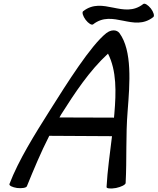

<svg xmlns="http://www.w3.org/2000/svg" viewBox="-20 -1018 867 1056"><path d="M492 -884C600 -969 715 -839 823 -924C831 -930 825 -951 810 -971C794 -991 776 -1002 768 -996C660 -911 545 -1041 437 -956C430 -950 436 -929 451 -909C466 -889 485 -878 492 -884ZM128 6C165 -85 205 -181 251 -271L596 -269C585 -176 571 -82 566 11C566 19 589 21 618 16C647 10 670 -2 671 -11C678 -143 671 -273 682 -407C694 -560 708 -739 637 -836C630 -845 619 -851 605 -851C591 -851 577 -845 565 -836C479 -768 349 -561 255 -412C171 -279 82 -137 32 -6C29 3 48 12 74 16C101 19 125 15 128 6ZM316 -388C391 -506 470 -627 574 -723C622 -629 619 -511 609 -393C608 -386 608 -378 607 -371L307 -372C310 -378 313 -383 316 -388Z"/></svg>

Font: Nupuram Medium Oblique
Style: Regular
Weight: 500
Designer: Santhosh Thottingal (santhosh.thottingal@gmail.com)
Foundry: SMC
Version: Version 1.000